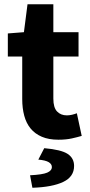

<svg xmlns="http://www.w3.org/2000/svg" viewBox="-20 -648 423 907"><path d="M256 12Q210 12 177.5 -2Q145 -16 124.5 -41Q104 -66 94.5 -101.5Q85 -137 85 -180V-381H17V-490L93 -496L110 -628H232V-496H351V-381H232V-182Q232 -140 249.5 -121.5Q267 -103 296 -103Q308 -103 320.5 -106Q333 -109 343 -113L366 -6Q346 0 319 6Q292 12 256 12ZM133 239 122 180Q181 177 203 167.5Q225 158 225 141Q225 127 210 118Q195 109 161 106L189 52Q269 59 299.5 79Q330 99 330 136Q330 187 278.5 211.5Q227 236 133 239Z"/></svg>

Font: TT Toshiba Sans
Style: Bold
Weight: 700
Designer: Paul D. Hunt
Foundry: Toshiba Corporation
Version: Version 2.020;PS 2.000;hotconv 1.0.86;makeotf.lib2.5.63406